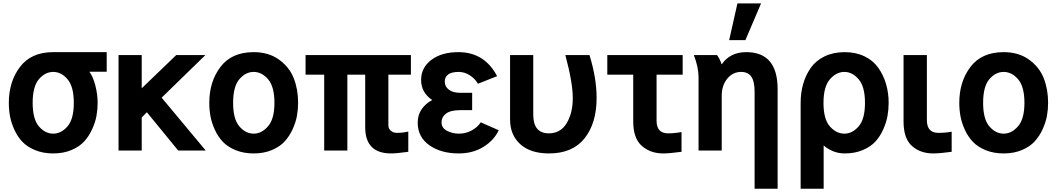

<svg xmlns="http://www.w3.org/2000/svg" viewBox="-20 -907 6368 1157"><path d="M33.2 -287.1Q33.2 -415 100.6 -503.9Q168 -592.8 300.8 -592.8H623V-474.6H518.6Q540 -447.3 554.2 -393.1Q568.4 -338.9 568.4 -287.1Q568.4 -248 561.5 -209.5Q554.7 -170.9 535.6 -128.9Q516.6 -86.9 487.8 -55.2Q459 -23.4 410.6 -2.9Q362.3 17.6 300.8 17.6Q240.2 17.6 192.4 -2Q144.5 -21.5 115.2 -52.2Q85.9 -83 66.9 -124.5Q47.9 -166 40.5 -205.6Q33.2 -245.1 33.2 -287.1ZM176.8 -287.1Q176.8 -189.5 214.4 -145.5Q252 -101.6 300.8 -101.6Q348.6 -101.6 386.7 -145.5Q424.8 -189.5 424.8 -287.1Q424.8 -384.8 387.2 -429.2Q349.6 -473.6 300.8 -473.6Q252 -473.6 214.4 -429.7Q176.8 -385.7 176.8 -287.1Z M694.3 0V-575.2H834V-375L1042 -575.2H1217.8L954.1 -318.4L1219.7 0H1053.7L865.2 -230.5L834 -199.2V0Z M1384.8 -287.1Q1384.8 -189.5 1422.4 -145.5Q1460 -101.6 1508.8 -101.6Q1556.6 -101.6 1595.2 -146Q1633.8 -190.4 1633.8 -287.1Q1633.8 -384.8 1595.7 -429.2Q1557.6 -473.6 1508.8 -473.6Q1460 -473.6 1422.4 -429.7Q1384.8 -385.7 1384.8 -287.1ZM1241.2 -287.1Q1241.2 -415 1308.6 -503.9Q1376 -592.8 1508.8 -592.8Q1598.6 -592.8 1661.1 -547.9Q1723.6 -502.9 1750 -436Q1776.4 -369.1 1776.4 -287.1Q1776.4 -248 1769.5 -209.5Q1762.7 -170.9 1743.7 -128.9Q1724.6 -86.9 1695.8 -55.2Q1667 -23.4 1618.7 -2.9Q1570.3 17.6 1508.8 17.6Q1448.2 17.6 1400.4 -2Q1352.5 -21.5 1323.2 -52.2Q1293.9 -83 1274.9 -124.5Q1255.9 -166 1248.5 -205.6Q1241.2 -245.1 1241.2 -287.1Z M1821.3 -457V-575.2H2456.1V-457H2320.3V-152.3Q2320.3 -131.8 2335 -119.1Q2349.6 -106.4 2372.1 -106.4Q2409.2 -106.4 2440.4 -114.3V7.8Q2369.1 17.6 2336.9 17.6Q2180.7 17.6 2180.7 -140.6V-457H2073.2V0H1933.6V-457Z M2497.1 -168Q2497.1 -215.8 2522 -250.5Q2546.9 -285.2 2584 -303.7H2585Q2517.6 -349.6 2517.6 -424.8Q2517.6 -500 2579.6 -546.4Q2641.6 -592.8 2742.2 -592.8Q2899.4 -592.8 2975.6 -448.2L2860.4 -402.3Q2841.8 -433.6 2810.5 -453.6Q2779.3 -473.6 2744.1 -473.6Q2660.2 -473.6 2660.2 -414.1Q2660.2 -385.7 2684.6 -366.7Q2709 -347.7 2753.9 -347.7H2825.2V-243.2H2753.9Q2694.3 -243.2 2667.5 -222.2Q2640.6 -201.2 2640.6 -169.9Q2640.6 -135.7 2673.8 -118.7Q2707 -101.6 2746.1 -101.6Q2787.1 -101.6 2822.8 -121.1Q2858.4 -140.6 2877 -169.9L2985.4 -122.1Q2956.1 -60.5 2892.6 -21.5Q2829.1 17.6 2744.1 17.6Q2637.7 17.6 2567.4 -31.7Q2497.1 -81.1 2497.1 -168Z M3053.7 -186.5V-575.2H3193.4V-216.8Q3193.4 -103.5 3287.1 -103.5Q3358.4 -103.5 3395 -165Q3431.6 -226.6 3431.6 -315.4Q3431.6 -409.2 3386.7 -575.2H3532.2Q3575.2 -436.5 3575.2 -317.4Q3575.2 -165 3502.9 -73.7Q3430.7 17.6 3288.1 17.6Q3176.8 17.6 3115.2 -38.1Q3053.7 -93.8 3053.7 -186.5Z M3639.6 -457V-575.2H4093.8V-457H3936.5V-179.7Q3936.5 -103.5 4005.9 -103.5Q4045.9 -103.5 4086.9 -111.3V7.8Q4013.7 17.6 3976.6 17.6Q3899.4 17.6 3847.7 -27.8Q3795.9 -73.2 3795.9 -174.8V-457Z M4161.1 -575.2H4300.8Q4318.4 -551.8 4328.1 -520.5H4330.1Q4379.9 -592.8 4477.5 -592.8Q4666 -592.8 4666 -369.1V230.5H4527.3V-352.5Q4527.3 -417 4507.3 -445.3Q4487.3 -473.6 4446.3 -473.6Q4395.5 -473.6 4362.3 -432.6Q4329.1 -391.6 4329.1 -330.1V0H4189.5V-441.4Q4189.5 -502 4161.1 -575.2ZM4374 -665 4423.8 -886.7H4566.4L4471.7 -665Z M5068.4 -101.6Q5116.2 -101.6 5154.3 -145.5Q5192.4 -189.5 5192.4 -287.1Q5192.4 -384.8 5154.3 -429.2Q5116.2 -473.6 5068.4 -473.6Q5019.5 -473.6 4981 -429.2Q4942.4 -384.8 4942.4 -287.1Q4942.4 -188.5 4981 -145Q5019.5 -101.6 5068.4 -101.6ZM4804.7 230.5V-287.1Q4804.7 -347.7 4819.8 -400.9Q4835 -454.1 4865.7 -498Q4896.5 -542 4949.2 -567.4Q5002 -592.8 5070.3 -592.8Q5137.7 -592.8 5189.9 -567.4Q5242.2 -542 5272.9 -498Q5303.7 -454.1 5319.3 -400.9Q5335 -347.7 5335 -287.1Q5335 -247.1 5328.1 -208.5Q5321.3 -169.9 5302.7 -127.9Q5284.2 -85.9 5255.9 -54.7Q5227.5 -23.4 5179.7 -2.9Q5131.8 17.6 5070.3 17.6Q5000 17.6 4943.4 -30.3V230.5Z M5424.8 -174.8V-575.2H5565.4V-183.6Q5565.4 -106.4 5633.8 -106.4Q5678.7 -106.4 5714.8 -113.3V7.8Q5641.6 17.6 5603.5 17.6Q5526.4 17.6 5475.6 -27.3Q5424.8 -72.3 5424.8 -174.8Z M5904.3 -287.1Q5904.3 -189.5 5941.9 -145.5Q5979.5 -101.6 6028.3 -101.6Q6076.2 -101.6 6114.7 -146Q6153.3 -190.4 6153.3 -287.1Q6153.3 -384.8 6115.2 -429.2Q6077.1 -473.6 6028.3 -473.6Q5979.5 -473.6 5941.9 -429.7Q5904.3 -385.7 5904.3 -287.1ZM5760.7 -287.1Q5760.7 -415 5828.1 -503.9Q5895.5 -592.8 6028.3 -592.8Q6118.2 -592.8 6180.7 -547.9Q6243.2 -502.9 6269.5 -436Q6295.9 -369.1 6295.9 -287.1Q6295.9 -248 6289.1 -209.5Q6282.2 -170.9 6263.2 -128.9Q6244.1 -86.9 6215.3 -55.2Q6186.5 -23.4 6138.2 -2.9Q6089.8 17.6 6028.3 17.6Q5967.8 17.6 5919.9 -2Q5872.1 -21.5 5842.8 -52.2Q5813.5 -83 5794.4 -124.5Q5775.4 -166 5768.1 -205.6Q5760.7 -245.1 5760.7 -287.1Z"/></svg>

Font: Gothic A1 ExtraBold
Style: Regular
Weight: 800
Designer: HanYang I&C Co.,Ltd.
Foundry: HanYang I&C Co.,Ltd.
Version: Version 2.50